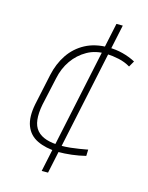

<svg xmlns="http://www.w3.org/2000/svg" viewBox="-112 -693 674 877"><g transform="rotate(15 225.0 -254.5)"><path d="M172 114H202L358 -623H328ZM434 -450 450 -478Q422 -493 389 -501.5Q356 -510 321 -510Q258 -510 212 -485.5Q166 -461 137 -418Q108 -375 96 -319L65 -174Q52 -110 67.5 -69.5Q83 -29 122.5 -10Q162 9 219 11Q252 11 285.5 7Q319 3 351 -5L352 -35Q352 -35 341.5 -33Q331 -31 312.5 -28Q294 -25 271.5 -22.5Q249 -20 225 -20Q186 -20 157.5 -29Q129 -38 112.5 -57Q96 -76 92.5 -106.5Q89 -137 97 -179L126 -311Q136 -360 162.5 -398Q189 -436 229 -458.5Q269 -481 321 -479Q349 -478 379 -471.5Q409 -465 434 -450Z"/></g></svg>

Font: Advent Pro ExtraLight
Style: Italic
Weight: 250
Italic angle: -12°
Version: Version 3.000